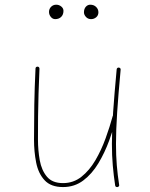

<svg xmlns="http://www.w3.org/2000/svg" viewBox="-20 -776 629 805"><path d="M485.8 -483.4Q486.3 -487.8 483.9 -490Q481.4 -492.2 478.5 -492.7Q475.1 -493.2 472.4 -491.2Q469.7 -489.3 469.2 -485.4Q459.5 -380.9 454.3 -305.9Q449.2 -231 449.2 -172.4Q449.2 -123.5 452.9 -81.8Q456.5 -40 462.9 2Q463.4 5.9 466.6 7.3Q469.7 8.8 473.1 8.3Q476.1 7.3 478.3 5.1Q480.5 2.9 479.5 -1Q473.1 -42.5 469.7 -83.3Q466.3 -124 466.3 -172.4Q466.3 -230.5 471.2 -304.7Q476.1 -378.9 485.8 -483.4ZM469.2 -284.7Q470.2 -288.6 468.8 -291.7Q467.3 -294.9 462.9 -295.9Q459.5 -296.9 456.5 -294.7Q453.6 -292.5 452.6 -289.6Q440.4 -244.6 422.6 -195.6Q404.8 -146.5 379.9 -104Q355 -61.5 321.5 -34.9Q288.1 -8.3 244.1 -8.3Q199.2 -8.3 176.8 -35.2Q154.3 -62 146.7 -104Q139.2 -146 139.2 -190.9Q139.2 -240.7 139.6 -288.1Q140.1 -335.4 141.6 -384.5Q143.1 -433.6 145.5 -487.8Q145.5 -491.7 143.3 -494.1Q141.1 -496.6 137.2 -496.6Q133.8 -496.6 131.3 -494.4Q128.9 -492.2 128.9 -488.8Q125 -407.7 123.8 -336.4Q122.6 -265.1 122.6 -190.9Q122.6 -140.1 131.6 -94.5Q140.6 -48.8 167 -20.3Q193.4 8.3 244.1 8.3Q292.5 8.3 329.1 -19.3Q365.7 -46.9 392.3 -91.1Q418.9 -135.3 437.7 -186.5Q456.5 -237.8 469.2 -284.7ZM392.6 -724.6Q392.6 -737.3 383.1 -746.8Q373.5 -756.3 358.4 -756.3Q347.7 -756.3 339.8 -747.6Q332 -738.8 332 -724.1Q332 -714.4 340.3 -705.1Q348.6 -695.8 361.8 -695.8Q374 -695.8 383.3 -703.6Q392.6 -711.4 392.6 -724.6ZM246.1 -730.5Q246.1 -741.2 236.8 -748.8Q227.5 -756.3 215.8 -756.3Q203.1 -756.3 194.3 -747.6Q185.5 -738.8 185.5 -726.1Q185.5 -714.4 193.1 -705.1Q200.7 -695.8 211.4 -695.8Q227.1 -695.8 236.6 -705.3Q246.1 -714.8 246.1 -730.5Z"/></svg>

Font: Mikhak VF
Style: Regular
Weight: 100
Designer: Amin Abedi
Version: Version 3.001